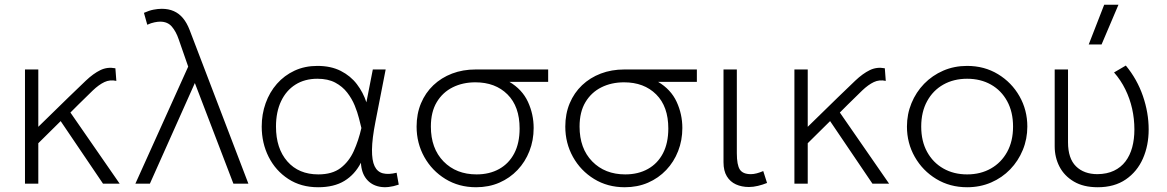

<svg xmlns="http://www.w3.org/2000/svg" viewBox="-20 -772 4906 807"><path d="M85 0V-480H141V-239L268 -363Q309 -403 340.8 -433Q372.5 -463 401.8 -477.2Q431 -491.5 465 -485L469 -432Q442 -438 418.8 -427Q395.5 -416 369.8 -391.5Q344 -367 309 -332L276 -299L483 0H413L235 -263L141 -170V0Z M549 0 771 -492 731 -607Q720 -639.5 702.2 -660.2Q684.5 -681 653 -681Q643.5 -681 629.5 -678.2Q615.5 -675.5 599 -668L585 -718Q607 -728 625.8 -731.5Q644.5 -735 660 -735Q688.5 -735 710.5 -725.2Q732.5 -715.5 749 -695.8Q765.5 -676 777 -646L1024 0H961L799 -423L610 0Z M1317 15Q1245 15 1191.8 -19.8Q1138.5 -54.5 1109.2 -112.5Q1080 -170.5 1080 -240Q1080 -292 1096.5 -338.2Q1113 -384.5 1144 -419.8Q1175 -455 1218 -475Q1261 -495 1314 -495Q1371 -495 1412.2 -474Q1453.5 -453 1480 -418.2Q1506.5 -383.5 1520 -342L1547 -480H1601L1558 -260Q1544 -189 1543.5 -143.2Q1543 -97.5 1554.5 -73.5Q1566 -49.5 1589.5 -43.5Q1613 -37.5 1647 -46L1656 4Q1611 19.5 1575.8 12.8Q1540.5 6 1519.8 -20Q1499 -46 1497 -88Q1471.5 -38.5 1427.8 -11.8Q1384 15 1317 15ZM1318 -39Q1376.5 -39 1411.8 -66Q1447 -93 1467 -137.2Q1487 -181.5 1499 -234Q1495 -249.5 1488.8 -274.8Q1482.5 -300 1470.8 -328.8Q1459 -357.5 1439.2 -383Q1419.5 -408.5 1389 -424.8Q1358.5 -441 1314 -441Q1261 -441 1222 -416.5Q1183 -392 1161.5 -346.8Q1140 -301.5 1140 -240Q1140 -148 1187.8 -93.5Q1235.5 -39 1318 -39Z M1981 15Q1908.5 15 1852 -19.8Q1795.5 -54.5 1763.2 -112.5Q1731 -170.5 1731 -240Q1731 -293.5 1749.5 -337.8Q1768 -382 1801.5 -413.8Q1835 -445.5 1880.2 -462.8Q1925.5 -480 1979 -480H2284V-428H2121Q2175 -396 2199 -344Q2223 -292 2223 -234Q2223 -182 2205.2 -136.8Q2187.5 -91.5 2155.2 -57.5Q2123 -23.5 2078.8 -4.2Q2034.5 15 1981 15ZM1983 -39Q2037.5 -39 2078.2 -61.8Q2119 -84.5 2141.5 -127.5Q2164 -170.5 2164 -232Q2164 -324.5 2113 -375.2Q2062 -426 1978 -426Q1925 -426 1882.8 -405Q1840.5 -384 1815.8 -342.8Q1791 -301.5 1791 -240Q1791 -148 1844.2 -93.5Q1897.5 -39 1983 -39Z M2606 15Q2533.5 15 2477 -19.8Q2420.5 -54.5 2388.2 -112.5Q2356 -170.5 2356 -240Q2356 -293.5 2374.5 -337.8Q2393 -382 2426.5 -413.8Q2460 -445.5 2505.2 -462.8Q2550.5 -480 2604 -480H2909V-428H2746Q2800 -396 2824 -344Q2848 -292 2848 -234Q2848 -182 2830.2 -136.8Q2812.5 -91.5 2780.2 -57.5Q2748 -23.5 2703.8 -4.2Q2659.5 15 2606 15ZM2608 -39Q2662.5 -39 2703.2 -61.8Q2744 -84.5 2766.5 -127.5Q2789 -170.5 2789 -232Q2789 -324.5 2738 -375.2Q2687 -426 2603 -426Q2550 -426 2507.8 -405Q2465.5 -384 2440.8 -342.8Q2416 -301.5 2416 -240Q2416 -148 2469.2 -93.5Q2522.5 -39 2608 -39Z M3128 14Q3097.5 14 3073.2 3Q3049 -8 3035 -31Q3021 -54 3021 -90V-480H3077V-128Q3077 -78.5 3089.8 -59.2Q3102.5 -40 3136 -40Q3147.5 -40 3160.8 -43.5Q3174 -47 3188 -53L3204 -3Q3185.5 4.5 3165.8 9.2Q3146 14 3128 14Z M3319 0V-480H3375V-239L3502 -363Q3543 -403 3574.8 -433Q3606.5 -463 3635.8 -477.2Q3665 -491.5 3699 -485L3703 -432Q3676 -438 3652.8 -427Q3629.5 -416 3603.8 -391.5Q3578 -367 3543 -332L3510 -299L3717 0H3647L3469 -263L3375 -170V0Z M4045 15Q3972.5 15 3915.2 -19.8Q3858 -54.5 3825 -112.5Q3792 -170.5 3792 -240Q3792 -292 3811 -338.2Q3830 -384.5 3864.2 -419.8Q3898.5 -455 3944.5 -475Q3990.5 -495 4045 -495Q4117.5 -495 4174.8 -460.2Q4232 -425.5 4265 -367.5Q4298 -309.5 4298 -240Q4298 -188 4279 -141.8Q4260 -95.5 4226 -60.2Q4192 -25 4145.8 -5Q4099.5 15 4045 15ZM4045 -39Q4101.5 -39 4145 -63.8Q4188.5 -88.5 4213.2 -133.5Q4238 -178.5 4238 -240Q4238 -301.5 4213.2 -346.8Q4188.5 -392 4145 -416.5Q4101.5 -441 4045 -441Q3988.5 -441 3945 -416.5Q3901.5 -392 3876.8 -346.8Q3852 -301.5 3852 -240Q3852 -178.5 3876.8 -133.5Q3901.5 -88.5 3945 -63.8Q3988.5 -39 4045 -39Z M4594 15Q4534 15 4493.8 -8.8Q4453.5 -32.5 4433.2 -71.5Q4413 -110.5 4413 -157V-480H4469V-174Q4469 -106 4502.5 -73Q4536 -40 4593 -40Q4633 -40.5 4662.2 -54.5Q4691.5 -68.5 4710.5 -93.5Q4729.5 -118.5 4738.8 -152.8Q4748 -187 4748 -228Q4748 -272.5 4738.5 -315Q4729 -357.5 4710 -396.2Q4691 -435 4662.5 -467.5L4712 -496.5Q4759.5 -439 4783.8 -368.5Q4808 -298 4808 -228Q4808 -160.5 4783.8 -105.5Q4759.5 -50.5 4711.8 -17.8Q4664 15 4594 15ZM4556 -585 4621 -752H4681L4610 -585Z"/></svg>

Font: Geologica Roman Thin
Style: Regular
Weight: 250
Designer: Sindre Bremnes, Frode Helland
Foundry: Monokrom Skriftforlag AS
Version: Version 1.010;gftools[0.9.28]